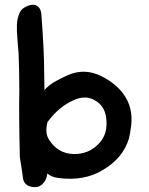

<svg xmlns="http://www.w3.org/2000/svg" viewBox="-20 -753 615 795"><path d="M493 -361Q532 -306 523 -232Q519 -200 514 -180Q490 -98 404 -48Q327 -2 222 -16Q191 -20 176 -35Q173 -6 154 11Q138 25 113 21Q88 17 79 -2Q75 -9 73 -32Q67 -68 62 -104Q62 -117 62 -112Q58 -277 60 -380Q60 -455 57 -531Q56 -545 52.5 -586.5Q49 -628 50 -650Q51 -678 62 -701Q68 -716 87.5 -725.5Q107 -735 123 -733Q147 -727 151 -697Q163 -543 163 -451Q163 -417 164 -380Q182 -400 203 -412.5Q224 -425 259 -441Q330 -473 401 -437Q462 -406 493 -361ZM388 -157Q430 -199 419 -270Q411 -317 372 -338Q334 -360 287 -339Q226 -313 180 -252Q176 -247 176 -245Q166 -204 181 -178Q217 -117 286 -115Q348 -115 388 -157Z"/></svg>

Font: LXGW WenKai & Jojoba
Style: Regular
Weight: 400
Designer: LXGW / Fontworks Inc.
Foundry: LXGW / Fontworks Inc.
Version: Version 1.501;January 22, 2025;FontCreator 15.0.0.2927 64-bi